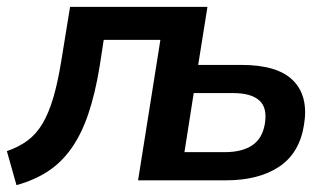

<svg xmlns="http://www.w3.org/2000/svg" viewBox="-28 -525 953 559"><path d="M20 14 -8 -85Q27 -97 52.5 -116Q78 -135 96 -165.5Q114 -196 127 -240Q140 -284 150 -345L176 -505H576L549 -336H675Q781 -336 826 -290Q871 -244 857 -161Q844 -79 784.5 -39.5Q725 0 630 0H374L439 -409H274L262 -331Q249 -252 229 -193Q209 -134 179.5 -92.5Q150 -51 110.5 -25.5Q71 0 20 14ZM509 -82H626Q677 -82 706.5 -102Q736 -122 743 -164Q751 -211 727 -232.5Q703 -254 651 -254H536Z"/></svg>

Font: Mulish ExtraLight
Style: Italic
Weight: 200
Italic angle: -9°
Designer: Vernon Adams
Foundry: Vernon Adams
Version: Version 3.603